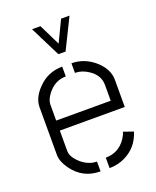

<svg xmlns="http://www.w3.org/2000/svg" viewBox="-135 -799 715 879"><g transform="rotate(-20 222.5 -359.5)"><path d="M128.9 -718.8H169.9L220.7 -615.2L270.5 -718.8H311.5L238.3 -570.3H203.1ZM39.1 -139.6V-373Q40 -418.9 82 -460.9Q129.9 -510.7 200.2 -510.7V-462.9Q144.5 -462.9 108.4 -413.1Q89.8 -387.7 89.8 -365.2V-288.1H355.5V-365.2Q355.5 -414.1 307.6 -444.3Q277.3 -463.9 245.1 -463.9V-510.7Q310.5 -510.7 362.3 -462.9Q405.3 -421.9 406.2 -374V-239.3H89.8V-139.6Q89.8 -109.4 127 -77.1Q162.1 -47.9 201.2 -47.9V0Q115.2 0 65.4 -70.3Q39.1 -107.4 39.1 -139.6ZM245.1 0V-50.8Q308.6 -50.8 344.7 -104.5Q355.5 -121.1 359.4 -135.7L407.2 -119.1Q385.7 -47.9 320.3 -16.6Q285.2 0 245.1 0Z"/></g></svg>

Font: Post No Bills Jaffna
Style: Regular
Weight: 400
Designer: Kosala Senevirathne, Siva Puranthara, Lasantha Premarathna, Tharique Azeez
Foundry: Mooniak
Version: Version 1.220 ; ttfautohint (v1.6)